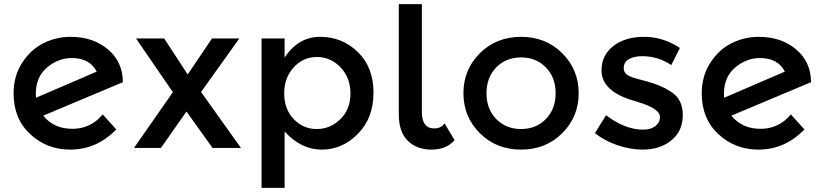

<svg xmlns="http://www.w3.org/2000/svg" viewBox="-20 -719 3996 933"><path d="M323 -540Q432 -540 504 -479.5Q576 -419 577 -322L578 -320L190 -157Q242 -93 331.5 -93Q421 -93 479 -163L545 -90Q450 8 321 8Q208 8 127 -67Q46 -142 46 -265Q46 -350 88 -414.5Q130 -479 192 -509.5Q254 -540 323 -540ZM154 -263Q154 -250 155 -244L450 -371Q416 -437 329 -437Q263 -437 208.5 -391Q154 -345 154 -263Z M778 -532 892 -357 1010 -532H1143L957 -272L1151 0H1013L886 -177L762 0H631L820 -271L641 -532Z M1363 -80V194H1251V-532H1363V-439Q1429 -540 1536 -540Q1643 -540 1719 -466Q1795 -392 1795 -269Q1795 -146 1719.5 -69Q1644 8 1543.5 8Q1443 8 1363 -80ZM1361 -265Q1361 -189 1407 -140.5Q1453 -92 1519 -92Q1585 -92 1634 -140Q1683 -188 1683 -264.5Q1683 -341 1635 -391.5Q1587 -442 1520 -442Q1453 -442 1407 -391.5Q1361 -341 1361 -265Z M2189 -38Q2149 8 2077 8Q2005 8 1961.5 -35Q1918 -78 1918 -162V-699H2030V-175Q2030 -95 2090 -95Q2125 -95 2140 -120Z M2391.5 -140.5Q2439 -92 2512 -92Q2585 -92 2632.5 -140.5Q2680 -189 2680 -266Q2680 -343 2632.5 -391.5Q2585 -440 2512 -440Q2439 -440 2391.5 -391.5Q2344 -343 2344 -266Q2344 -189 2391.5 -140.5ZM2712 -71.5Q2632 8 2512 8Q2392 8 2312 -71.5Q2232 -151 2232 -266Q2232 -381 2312 -460.5Q2392 -540 2512 -540Q2632 -540 2712 -460.5Q2792 -381 2792 -266Q2792 -151 2712 -71.5Z M3102 8Q3044 8 2981.5 -13Q2919 -34 2871 -72L2925 -159Q3018 -89 3105 -89Q3143 -89 3165 -106.5Q3187 -124 3187 -151Q3187 -191 3081 -223Q3073 -226 3069 -227Q2903 -272 2903 -377Q2903 -451 2960.5 -495.5Q3018 -540 3110 -540Q3202 -540 3284 -486L3242 -403Q3177 -446 3101 -446Q3061 -446 3036 -431.5Q3011 -417 3011 -388Q3011 -362 3037 -350Q3055 -341 3087.5 -333Q3120 -325 3145 -317Q3170 -309 3193.5 -299Q3217 -289 3244 -271Q3298 -235 3298 -159Q3298 -83 3243 -37.5Q3188 8 3102 8Z M3667 -540Q3776 -540 3848 -479.5Q3920 -419 3921 -322L3922 -320L3534 -157Q3586 -93 3675.5 -93Q3765 -93 3823 -163L3889 -90Q3794 8 3665 8Q3552 8 3471 -67Q3390 -142 3390 -265Q3390 -350 3432 -414.5Q3474 -479 3536 -509.5Q3598 -540 3667 -540ZM3498 -263Q3498 -250 3499 -244L3794 -371Q3760 -437 3673 -437Q3607 -437 3552.5 -391Q3498 -345 3498 -263Z"/></svg>

Font: Montserrat Alternates
Style: Regular
Weight: 400
Designer: Julieta Ulanovsky
Foundry: Julieta Ulanovsky
Version: Version 2.001